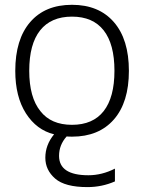

<svg xmlns="http://www.w3.org/2000/svg" viewBox="-20 -553 590 792"><path d="M146.5 -94.7Q190.4 -38.1 276.9 -38.1Q363.3 -38.1 407.7 -94.7Q452.1 -151.4 452.1 -261.2Q452.1 -371.1 407.7 -427.7Q363.3 -484.4 276.9 -484.4Q190.4 -484.4 145.5 -427.7Q100.6 -371.1 100.6 -261.2Q100.6 -151.4 146.5 -94.7ZM340.8 218.8Q248 218.8 207.5 183.6Q167 148.4 167 97.7Q167 44.9 203.1 1Q130.9 -16.6 86.9 -85.4Q43 -154.3 43 -260.7Q43 -390.6 104.5 -461.9Q166 -533.2 276.9 -533.2Q387.7 -533.2 449.7 -461.9Q511.7 -390.6 511.7 -260.7Q511.7 -130.9 449.7 -60.1Q387.7 10.7 277.3 10.7Q261.7 10.7 254.9 9.8Q223.6 44.9 223.6 89.8Q223.6 169.9 344.7 169.9Q400.4 169.9 454.1 142.6V195.3Q400.4 218.8 340.8 218.8Z"/></svg>

Font: Gen Shin Gothic Light
Style: Regular
Weight: 200
Designer: [Source Han Sans]
Ryoko NISHIZUKA  (kana & ideographs); Paul D. Hunt (Latin, Greek & Cyrillic); Wenlong ZHANG  (bopomofo
Version: Version 1.002.20150607